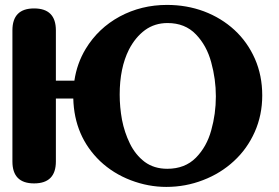

<svg xmlns="http://www.w3.org/2000/svg" viewBox="-20 -735 1119 770"><path d="M827.1 -212.4Q845.7 -278.3 845.7 -348.6Q845.7 -417.5 827.1 -484.9Q809.1 -552.2 765.6 -597.2Q722.2 -642.6 651.9 -642.6Q600.6 -642.6 561.5 -614.3Q522.5 -585.4 497.1 -536.1Q460 -462.4 460 -355.5Q460 -305.7 469.2 -254.9Q479 -204.1 501 -159.2Q522.9 -114.3 560.1 -85.9Q597.7 -58.1 650.9 -58.1Q721.7 -58.1 765.6 -102.5Q809.1 -146.5 827.1 -212.4ZM1002.4 -499Q1031.7 -432.1 1031.7 -352.1Q1031.7 -273.4 1001.5 -205.6Q971.2 -137.7 918 -88.9Q864.7 -39.6 794.4 -12.7Q724.1 14.6 647 14.6Q574.7 14.6 504.4 -12.2Q434.1 -39.1 381.3 -88.9Q277.8 -188.5 273.9 -339.8H204.1V-87.4Q204.1 0.5 116.7 0.5Q29.8 0.5 29.8 -87.4V-613.3Q29.8 -701.2 116.7 -701.2Q204.1 -701.2 204.1 -613.3V-411.6H278.3Q288.6 -481 323.7 -539.1Q374 -622.1 460.4 -668.9Q546.9 -715.3 649.9 -715.3Q728.5 -715.3 797.9 -689.5Q867.7 -663.1 920.4 -614.7Q972.7 -566.4 1002.4 -499Z"/></svg>

Font: inglobal
Style: Bold
Weight: 700
Designer: Andrey Kochetov, Denis Davydov, Evgeny Yurtaev
Foundry: inglobal.ru
Version: Version 1.00 September 25, 2014, initial release